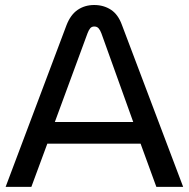

<svg xmlns="http://www.w3.org/2000/svg" viewBox="-20 -732 739 752"><path d="M2 0 240.4 -633.2Q256.2 -674.2 284.1 -693.3Q312 -712.4 348.8 -712.4Q386 -712.4 414.4 -693.9Q442.8 -675.4 457.6 -634.2L697.4 0H592.4L530.6 -169.4H165.4L102.8 0ZM194.8 -254.2H501.8L377.2 -601.2Q372.4 -614.2 366.1 -621.2Q359.8 -628.2 349.4 -628.2Q339 -628.2 333.2 -621.1Q327.4 -614 322.6 -601.2Z"/></svg>

Font: MuseoModerno Thin
Style: Regular
Weight: 100
Designer: Pablo Cosgaya, Héctor Gatti, Marcela Romero, and the Authors of The MuseoModerno Project.
Foundry: Omnibus-Type Team
Version: Version 1.003